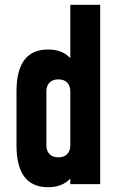

<svg xmlns="http://www.w3.org/2000/svg" viewBox="-20 -770 498 803"><path d="M274 -750H399V0H274V-23Q240 13 181 13Q49 13 49 -162V-388Q49 -563 181 -563Q240 -563 274 -527ZM274 -162V-388Q274 -411 261 -424.5Q248 -438 224 -438Q200 -438 187 -424.5Q174 -411 174 -388V-162Q174 -139 187 -125.5Q200 -112 224 -112Q248 -112 261 -125.5Q274 -139 274 -162Z"/></svg>

Font: Mohave Bold
Style: Regular
Weight: 700
Designer: Gumpita Rahayu
Foundry: Tokotype
Version: Version 2.002;PS 002.002;hotconv 1.0.88;makeotf.lib2.5.64775